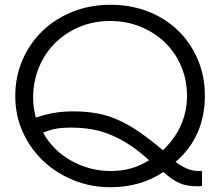

<svg xmlns="http://www.w3.org/2000/svg" viewBox="-20 -772 911 805"><path d="M44 -369Q44 -289 75 -219.5Q106 -150 160 -98.5Q214 -47 287 -17Q360 13 443 13Q505 13 561.5 -3Q618 -19 665 -51Q701 -18 732.5 -4.5Q764 9 804 9Q810 9 815.5 9Q821 9 827 8V-56Q823 -55 819.5 -55Q816 -55 812 -55Q789 -55 766.5 -64Q744 -73 716 -93Q777 -145 808 -215Q839 -285 839 -371Q839 -453 809 -523Q779 -593 726.5 -644Q674 -695 601.5 -723.5Q529 -752 444 -752Q358 -752 285 -723Q212 -694 158.5 -642.5Q105 -591 74.5 -521Q44 -451 44 -369ZM161 -216Q191 -228 216 -232.5Q241 -237 277 -237Q325 -237 367 -229.5Q409 -222 448.5 -205Q488 -188 526.5 -162.5Q565 -137 605 -100Q568 -77 529 -66Q490 -55 443 -55Q399 -55 356.5 -66.5Q314 -78 277 -99Q240 -120 210 -150Q180 -180 161 -216ZM130 -279Q123 -309 121 -326Q119 -343 119 -363Q119 -431 143.5 -490Q168 -549 211.5 -592Q255 -635 314 -659.5Q373 -684 442 -684Q510 -684 569 -660Q628 -636 671.5 -594Q715 -552 739.5 -494.5Q764 -437 764 -371Q764 -305 739 -248Q714 -191 663 -142Q609 -188 563 -219.5Q517 -251 473.5 -270Q430 -289 385 -297Q340 -305 288 -305Q244 -305 208 -299Q172 -293 130 -279Z"/></svg>

Font: Involve
Style: Regular
Weight: 400
Designer: Stefan Peev
Foundry: Context Ltd.
Version: Version 1.001